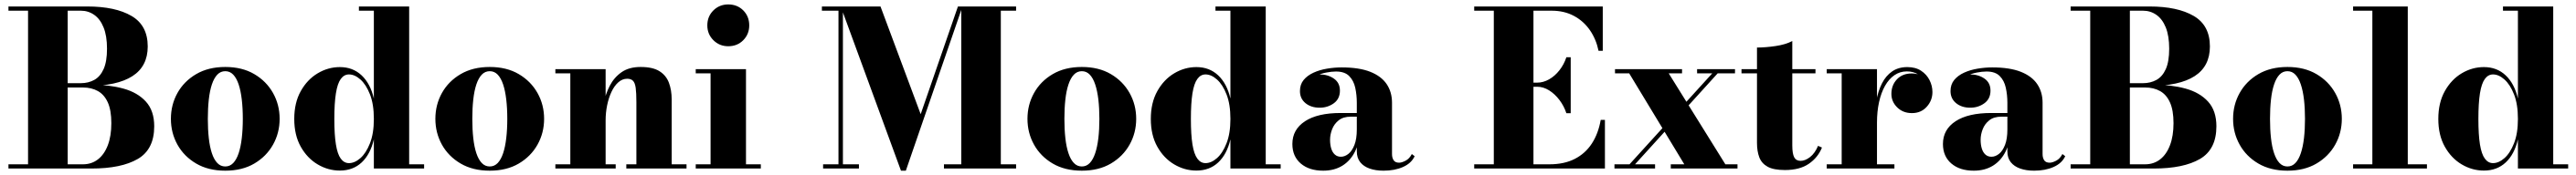

<svg xmlns="http://www.w3.org/2000/svg" viewBox="-20 -780 11894 810"><path d="M19 0V-19.5H363Q402.5 -19.5 432 -42.2Q461.5 -65 477.8 -107.8Q494 -150.5 494 -210Q494 -269.5 477.8 -305.8Q461.5 -342 432 -358.5Q402.5 -375 363 -375H258V-388H402.5Q484 -388 549.5 -370Q615 -352 653.5 -309.8Q692 -267.5 692 -195.5Q692 -88.5 616 -44.2Q540 0 402.5 0ZM109.5 -9.5V-740.5H292.5V-9.5ZM258 -382V-395H353Q387.5 -395 415 -410Q442.5 -425 458.2 -460Q474 -495 474 -554.5Q474 -614 458.2 -653Q442.5 -692 415 -711.2Q387.5 -730.5 353 -730.5H19V-750H383Q512.5 -750 587.2 -706.2Q662 -662.5 662 -565Q662 -473 591.2 -427.5Q520.5 -382 383 -382Z M1020 10Q942 10 885.8 -23Q829.5 -56 799.2 -110.5Q769 -165 769 -230Q769 -295 799.2 -349.5Q829.5 -404 885.8 -437Q942 -470 1020 -470Q1098 -470 1154 -437Q1210 -404 1240.5 -349.5Q1271 -295 1271 -230Q1271 -165 1240.5 -110.5Q1210 -56 1154 -23Q1098 10 1020 10ZM1020 -9.5Q1041.5 -9.5 1056.8 -25.5Q1072 -41.5 1081.8 -70.8Q1091.5 -100 1096.2 -140.5Q1101 -181 1101 -230Q1101 -279 1096.2 -319.5Q1091.5 -360 1081.8 -389.2Q1072 -418.5 1056.8 -434.5Q1041.5 -450.5 1020 -450.5Q998.5 -450.5 983.2 -434.5Q968 -418.5 958.2 -389.2Q948.5 -360 944 -319.5Q939.5 -279 939.5 -230Q939.5 -181 944 -140.5Q948.5 -100 958.2 -70.8Q968 -41.5 983.2 -25.5Q998.5 -9.5 1020 -9.5Z M1549 9.5Q1495 9.5 1446.8 -19Q1398.5 -47.5 1368.5 -101Q1338.5 -154.5 1338.5 -229.5Q1338.5 -304.5 1368.5 -358.2Q1398.5 -412 1446.8 -440.8Q1495 -469.5 1549 -469.5Q1609 -469.5 1649.5 -431.2Q1690 -393 1706 -324V-730.5H1637V-750H1869V-19.5H1938V0H1706V-135Q1690 -66 1649.8 -28.2Q1609.5 9.5 1549 9.5ZM1591 -25Q1617.5 -25 1643.8 -48Q1670 -71 1688 -116.8Q1706 -162.5 1706 -229.5Q1706 -297.5 1688 -343.2Q1670 -389 1643.8 -412.2Q1617.5 -435.5 1591 -435.5Q1568.5 -435.5 1553.2 -414.5Q1538 -393.5 1530.8 -348Q1523.5 -302.5 1523.5 -229.5Q1523.5 -156.5 1530.8 -111.5Q1538 -66.5 1553.2 -45.8Q1568.5 -25 1591 -25Z M2241 10Q2163 10 2106.8 -23Q2050.5 -56 2020.2 -110.5Q1990 -165 1990 -230Q1990 -295 2020.2 -349.5Q2050.5 -404 2106.8 -437Q2163 -470 2241 -470Q2319 -470 2375 -437Q2431 -404 2461.5 -349.5Q2492 -295 2492 -230Q2492 -165 2461.5 -110.5Q2431 -56 2375 -23Q2319 10 2241 10ZM2241 -9.5Q2262.5 -9.5 2277.8 -25.5Q2293 -41.5 2302.8 -70.8Q2312.5 -100 2317.2 -140.5Q2322 -181 2322 -230Q2322 -279 2317.2 -319.5Q2312.5 -360 2302.8 -389.2Q2293 -418.5 2277.8 -434.5Q2262.5 -450.5 2241 -450.5Q2219.5 -450.5 2204.2 -434.5Q2189 -418.5 2179.2 -389.2Q2169.5 -360 2165 -319.5Q2160.5 -279 2160.5 -230Q2160.5 -181 2165 -140.5Q2169.5 -100 2179.2 -70.8Q2189 -41.5 2204.2 -25.5Q2219.5 -9.5 2241 -9.5Z M2776 -460V-19.5H2822.5V0H2544V-19.5H2613V-440.5H2544V-460ZM3081 -319.5V-19.5H3149.5V0H2871.5V-19.5H2918V-308Q2918 -350 2914.8 -373.5Q2911.5 -397 2902.2 -406.2Q2893 -415.5 2875.5 -415.5Q2853 -415.5 2834.5 -399Q2816 -382.5 2803 -354.8Q2790 -327 2783 -292.8Q2776 -258.5 2776 -223L2759.5 -222.5Q2759.5 -259.5 2767.5 -302.2Q2775.5 -345 2795.2 -383.2Q2815 -421.5 2849.5 -445.8Q2884 -470 2937.5 -470Q2993.5 -470 3024.5 -450.5Q3055.5 -431 3068.2 -397Q3081 -363 3081 -319.5Z M3342 -566Q3301.5 -566 3273.5 -594Q3245.5 -622 3245.5 -662.5Q3245.5 -704 3273.5 -731.8Q3301.5 -759.5 3342 -759.5Q3384 -759.5 3411.5 -731.8Q3439 -704 3439 -662.5Q3439 -622 3411.5 -594Q3384 -566 3342 -566ZM3424 -460V-19.5H3492.5V0H3192V-19.5H3260.5V-440.5H3192V-460Z M4139.5 10 3861.5 -750H4045L4230.5 -251.5L4402.5 -750H4423.5L4162 10ZM3871.5 -750V-19.5H3945.5V0H3780V-19.5H3851V-730.5H3774.5V-750ZM4671 -750V-730.5H4600.5V-19.5H4671V0H4338V-19.5H4418V-750Z M4974.5 10Q4896.5 10 4840.2 -23Q4784 -56 4753.8 -110.5Q4723.5 -165 4723.5 -230Q4723.5 -295 4753.8 -349.5Q4784 -404 4840.2 -437Q4896.5 -470 4974.5 -470Q5052.5 -470 5108.5 -437Q5164.5 -404 5195 -349.5Q5225.5 -295 5225.5 -230Q5225.5 -165 5195 -110.5Q5164.5 -56 5108.5 -23Q5052.5 10 4974.5 10ZM4974.5 -9.5Q4996 -9.5 5011.2 -25.5Q5026.5 -41.5 5036.2 -70.8Q5046 -100 5050.8 -140.5Q5055.5 -181 5055.5 -230Q5055.5 -279 5050.8 -319.5Q5046 -360 5036.2 -389.2Q5026.5 -418.5 5011.2 -434.5Q4996 -450.5 4974.5 -450.5Q4953 -450.5 4937.8 -434.5Q4922.5 -418.5 4912.8 -389.2Q4903 -360 4898.5 -319.5Q4894 -279 4894 -230Q4894 -181 4898.5 -140.5Q4903 -100 4912.8 -70.8Q4922.5 -41.5 4937.8 -25.5Q4953 -9.5 4974.5 -9.5Z M5503.5 9.5Q5449.5 9.5 5401.2 -19Q5353 -47.5 5323 -101Q5293 -154.5 5293 -229.5Q5293 -304.5 5323 -358.2Q5353 -412 5401.2 -440.8Q5449.5 -469.5 5503.5 -469.5Q5563.5 -469.5 5604 -431.2Q5644.5 -393 5660.5 -324V-730.5H5591.5V-750H5823.5V-19.5H5892.5V0H5660.5V-135Q5644.5 -66 5604.2 -28.2Q5564 9.5 5503.5 9.5ZM5545.5 -25Q5572 -25 5598.2 -48Q5624.5 -71 5642.5 -116.8Q5660.5 -162.5 5660.5 -229.5Q5660.5 -297.5 5642.5 -343.2Q5624.5 -389 5598.2 -412.2Q5572 -435.5 5545.5 -435.5Q5523 -435.5 5507.8 -414.5Q5492.5 -393.5 5485.2 -348Q5478 -302.5 5478 -229.5Q5478 -156.5 5485.2 -111.5Q5492.5 -66.5 5507.8 -45.8Q5523 -25 5545.5 -25Z M6367.5 10Q6331 10 6303.2 0.2Q6275.5 -9.5 6259.8 -29.2Q6244 -49 6244 -79.5V-304.5Q6244 -340.5 6236.8 -373.8Q6229.5 -407 6208.8 -428Q6188 -449 6148 -449Q6127.5 -449 6103 -444.2Q6078.5 -439.5 6056.5 -429Q6034.5 -418.5 6020.2 -401.2Q6006 -384 6006 -358.5H5982.5Q5982.5 -392.5 6009.2 -414Q6036 -435.5 6072.5 -435.5Q6110.5 -435.5 6138.2 -416.2Q6166 -397 6166 -360.5Q6166 -322.5 6137.8 -302Q6109.5 -281.5 6072.5 -281.5Q6033 -281.5 6007.2 -302.5Q5981.5 -323.5 5981.5 -358.5Q5981.5 -389 5998.5 -409.8Q6015.5 -430.5 6043.8 -443.5Q6072 -456.5 6106.2 -462.2Q6140.5 -468 6174.5 -468Q6254.5 -468 6305.8 -447.8Q6357 -427.5 6381.8 -390.8Q6406.5 -354 6406.5 -304.5V-67Q6406.5 -50 6413.8 -38.5Q6421 -27 6439.5 -27Q6451.5 -27 6469.2 -36.2Q6487 -45.5 6498 -67L6511 -57Q6496 -24.5 6457.5 -7.2Q6419 10 6367.5 10ZM6089 10Q6024 10 5985.2 -23.2Q5946.5 -56.5 5946.5 -113.5Q5946.5 -180.5 6004.8 -218.8Q6063 -257 6169.5 -257H6290.5V-240H6216.5Q6181.5 -240 6160.5 -223.2Q6139.5 -206.5 6130 -181.8Q6120.5 -157 6120.5 -133.5Q6120.5 -110 6126 -92.2Q6131.5 -74.5 6142.8 -64.5Q6154 -54.5 6170.5 -54.5Q6188.5 -54.5 6205.2 -67.8Q6222 -81 6233 -109Q6244 -137 6244 -181H6257Q6257 -122 6236 -79.2Q6215 -36.5 6177.5 -13.2Q6140 10 6089 10Z M6786 0V-19.5H6876.5V-730.5H6786V-750H7379.5V-545H7360Q7349 -598.5 7320 -640.5Q7291 -682.5 7246.2 -706.5Q7201.5 -730.5 7143 -730.5H7059.5V-19.5H7133Q7201.5 -19.5 7250.2 -44.5Q7299 -69.5 7329 -115.5Q7359 -161.5 7370 -225H7389.5V0ZM7211.5 -256Q7200.5 -289.5 7179.5 -317.2Q7158.5 -345 7131.8 -361.8Q7105 -378.5 7076.5 -378.5H7033V-397.5H7076.5Q7105 -397.5 7131.8 -412.8Q7158.5 -428 7179.5 -454.8Q7200.5 -481.5 7211.5 -515H7231.5V-256Z M7693.5 0V-19.5H7756L7501.5 -440.5H7436V-460H7745.5V-440.5H7684L7945.5 -19.5H8001.5V0ZM7433.5 0V-19.5H7503L7885 -440.5H7815V-460H7990V-440.5H7910L7528.5 -19.5H7621V0Z M8220.5 7Q8168.5 7 8140.8 -8.2Q8113 -23.5 8102.2 -51.8Q8091.5 -80 8091.5 -118.5V-560Q8130.5 -560 8176.8 -566.8Q8223 -573.5 8254.5 -590V-106.5Q8254.5 -69 8263.2 -52.2Q8272 -35.5 8293 -35.5Q8314 -35.5 8336.5 -53Q8359 -70.5 8373.5 -105L8391.5 -97Q8373 -51 8331 -22Q8289 7 8220.5 7ZM8020 -440.5V-460H8361.5V-440.5Z M8634 -212.5Q8634 -266 8642.2 -312.2Q8650.5 -358.5 8668.5 -394Q8686.5 -429.5 8715.5 -449.5Q8744.5 -469.5 8785.5 -469.5Q8823.5 -469.5 8849.2 -452.5Q8875 -435.5 8888.2 -409Q8901.5 -382.5 8901.5 -354Q8901.5 -315 8875.2 -285.8Q8849 -256.5 8807 -256.5Q8765.5 -256.5 8738.8 -283Q8712 -309.5 8712 -345.5Q8712 -385.5 8737.5 -412.8Q8763 -440 8806 -440Q8834 -440 8855 -427.8Q8876 -415.5 8888.2 -395.8Q8900.5 -376 8900.5 -354H8881Q8881 -378.5 8869.2 -400.2Q8857.5 -422 8835.5 -435.8Q8813.5 -449.5 8783 -449.5Q8751.5 -449.5 8726 -432Q8700.5 -414.5 8682.5 -382.5Q8664.5 -350.5 8655 -307.2Q8645.5 -264 8645.5 -212.5ZM8645.5 -460V-19.5H8726V0H8413.5V-19.5H8482.5V-440.5H8413.5V-460Z M9371 10Q9334.5 10 9306.8 0.2Q9279 -9.5 9263.2 -29.2Q9247.5 -49 9247.5 -79.5V-304.5Q9247.5 -340.5 9240.2 -373.8Q9233 -407 9212.2 -428Q9191.5 -449 9151.5 -449Q9131 -449 9106.5 -444.2Q9082 -439.5 9060 -429Q9038 -418.5 9023.8 -401.2Q9009.5 -384 9009.5 -358.5H8986Q8986 -392.5 9012.8 -414Q9039.5 -435.5 9076 -435.5Q9114 -435.5 9141.8 -416.2Q9169.5 -397 9169.5 -360.5Q9169.5 -322.5 9141.2 -302Q9113 -281.5 9076 -281.5Q9036.5 -281.5 9010.8 -302.5Q8985 -323.5 8985 -358.5Q8985 -389 9002 -409.8Q9019 -430.5 9047.2 -443.5Q9075.5 -456.5 9109.8 -462.2Q9144 -468 9178 -468Q9258 -468 9309.2 -447.8Q9360.5 -427.5 9385.2 -390.8Q9410 -354 9410 -304.5V-67Q9410 -50 9417.2 -38.5Q9424.5 -27 9443 -27Q9455 -27 9472.8 -36.2Q9490.5 -45.5 9501.5 -67L9514.5 -57Q9499.5 -24.5 9461 -7.2Q9422.5 10 9371 10ZM9092.5 10Q9027.5 10 8988.8 -23.2Q8950 -56.5 8950 -113.5Q8950 -180.5 9008.2 -218.8Q9066.5 -257 9173 -257H9294V-240H9220Q9185 -240 9164 -223.2Q9143 -206.5 9133.5 -181.8Q9124 -157 9124 -133.5Q9124 -110 9129.5 -92.2Q9135 -74.5 9146.2 -64.5Q9157.5 -54.5 9174 -54.5Q9192 -54.5 9208.8 -67.8Q9225.5 -81 9236.5 -109Q9247.5 -137 9247.5 -181H9260.5Q9260.5 -122 9239.5 -79.2Q9218.5 -36.5 9181 -13.2Q9143.5 10 9092.5 10Z M9539.5 0V-19.5H9883.5Q9923 -19.5 9952.5 -42.2Q9982 -65 9998.2 -107.8Q10014.5 -150.5 10014.5 -210Q10014.5 -269.5 9998.2 -305.8Q9982 -342 9952.5 -358.5Q9923 -375 9883.5 -375H9778.5V-388H9923Q10004.5 -388 10070 -370Q10135.5 -352 10174 -309.8Q10212.5 -267.5 10212.5 -195.5Q10212.5 -88.5 10136.5 -44.2Q10060.5 0 9923 0ZM9630 -9.5V-740.5H9813V-9.5ZM9778.5 -382V-395H9873.5Q9908 -395 9935.5 -410Q9963 -425 9978.8 -460Q9994.5 -495 9994.5 -554.5Q9994.5 -614 9978.8 -653Q9963 -692 9935.5 -711.2Q9908 -730.5 9873.5 -730.5H9539.5V-750H9903.5Q10033 -750 10107.8 -706.2Q10182.5 -662.5 10182.5 -565Q10182.5 -473 10111.8 -427.5Q10041 -382 9903.5 -382Z M10540.5 10Q10462.5 10 10406.2 -23Q10350 -56 10319.8 -110.5Q10289.5 -165 10289.5 -230Q10289.5 -295 10319.8 -349.5Q10350 -404 10406.2 -437Q10462.5 -470 10540.5 -470Q10618.5 -470 10674.5 -437Q10730.5 -404 10761 -349.5Q10791.5 -295 10791.5 -230Q10791.5 -165 10761 -110.5Q10730.5 -56 10674.5 -23Q10618.5 10 10540.5 10ZM10540.5 -9.5Q10562 -9.5 10577.2 -25.5Q10592.5 -41.5 10602.2 -70.8Q10612 -100 10616.8 -140.5Q10621.5 -181 10621.5 -230Q10621.5 -279 10616.8 -319.5Q10612 -360 10602.2 -389.2Q10592.5 -418.5 10577.2 -434.5Q10562 -450.5 10540.5 -450.5Q10519 -450.5 10503.8 -434.5Q10488.5 -418.5 10478.8 -389.2Q10469 -360 10464.5 -319.5Q10460 -279 10460 -230Q10460 -181 10464.5 -140.5Q10469 -100 10478.8 -70.8Q10488.5 -41.5 10503.8 -25.5Q10519 -9.5 10540.5 -9.5Z M11096 -750V-19.5H11184.5V0H10843.5V-19.5H10932.5V-730.5H10843.5V-750Z M11447.5 9.5Q11393.5 9.5 11345.2 -19Q11297 -47.5 11267 -101Q11237 -154.5 11237 -229.5Q11237 -304.5 11267 -358.2Q11297 -412 11345.2 -440.8Q11393.5 -469.5 11447.5 -469.5Q11507.5 -469.5 11548 -431.2Q11588.5 -393 11604.5 -324V-730.5H11535.5V-750H11767.5V-19.5H11836.5V0H11604.5V-135Q11588.5 -66 11548.2 -28.2Q11508 9.5 11447.5 9.5ZM11489.5 -25Q11516 -25 11542.2 -48Q11568.5 -71 11586.5 -116.8Q11604.5 -162.5 11604.5 -229.5Q11604.5 -297.5 11586.5 -343.2Q11568.5 -389 11542.2 -412.2Q11516 -435.5 11489.5 -435.5Q11467 -435.5 11451.8 -414.5Q11436.5 -393.5 11429.2 -348Q11422 -302.5 11422 -229.5Q11422 -156.5 11429.2 -111.5Q11436.5 -66.5 11451.8 -45.8Q11467 -25 11489.5 -25Z"/></svg>

Font: Bodoni Moda ExtraBold
Style: Regular
Weight: 800
Version: Version 2.005